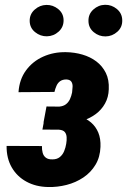

<svg xmlns="http://www.w3.org/2000/svg" viewBox="-20 -750 517 780"><path d="M258.3 -251.5 156.7 -252 168.9 -317.4 220.7 -316.9Q237.3 -318.4 247.8 -326.4Q258.3 -334.5 264.2 -347.2Q270 -359.9 272.9 -374.5Q274.4 -385.7 274.9 -397.7Q275.4 -409.7 270 -418Q264.6 -426.3 250 -427.2Q234.4 -427.2 224.6 -420.4Q214.8 -413.6 209.5 -401.4Q204.1 -389.2 201.2 -376.5L55.2 -375.5Q58.6 -427.2 85.7 -464.1Q112.8 -501 155.5 -520Q198.2 -539.1 248 -538.1Q282.7 -537.6 314.7 -528.3Q346.7 -519 371.3 -500.5Q396 -481.9 409.9 -453.9Q423.8 -425.8 421.9 -387.2Q420.9 -355 406.7 -329.6Q392.6 -304.2 369.4 -286.9Q346.2 -269.5 317.4 -260.5Q288.6 -251.5 258.3 -251.5ZM164.1 -287.1 247.6 -286.6Q278.3 -285.6 304.7 -277.1Q331.1 -268.6 350.1 -252.2Q369.1 -235.8 379.4 -211.2Q389.6 -186.5 388.2 -153.3Q386.7 -111.8 367.9 -80.6Q349.1 -49.3 318.4 -28.8Q287.6 -8.3 250.5 1.2Q213.4 10.7 175.3 9.8Q125.5 8.8 87.4 -12Q49.3 -32.7 27.8 -69.8Q6.3 -106.9 6.8 -157.2L150.4 -156.7Q149.9 -142.1 153.3 -129.4Q156.7 -116.7 166.3 -109.4Q175.8 -102.1 192.9 -102.5Q211.4 -102.5 222.9 -111.8Q234.4 -121.1 240.5 -135.7Q246.6 -150.4 249 -166Q251.5 -180.2 250.7 -192.6Q250 -205.1 243.4 -213.4Q236.8 -221.7 219.7 -223.1L152.3 -223.6ZM100.6 -664.6Q100.1 -692.4 120.8 -710.9Q141.6 -729.5 168.5 -730Q195.3 -730.5 216.6 -713.1Q237.8 -695.8 238.3 -668.5Q238.8 -640.1 218.3 -621.6Q197.8 -603 170.4 -602.5Q144 -602.1 122.6 -619.4Q101.1 -636.7 100.6 -664.6ZM339.4 -664.1Q338.4 -692.4 359.1 -711.2Q379.9 -730 406.7 -730.5Q433.6 -731 454.8 -713.4Q476.1 -695.8 476.6 -668Q477.5 -639.6 456.8 -621.1Q436 -602.5 409.2 -602.1Q382.3 -601.6 361.1 -619.1Q339.8 -636.7 339.4 -664.1Z"/></svg>

Font: Roboto Condensed ExtraBold
Style: Italic
Weight: 800
Italic angle: -12°
Designer: Christian Robertson
Foundry: Google
Version: Version 3.008; 2023